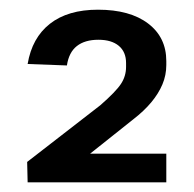

<svg xmlns="http://www.w3.org/2000/svg" viewBox="-20 -806 401 396"><path d="M36 -472 187 -589Q219 -617 229.5 -633Q240 -649 240 -668V-676Q240 -699 225 -711.5Q210 -724 183 -724Q155 -724 138.5 -711Q122 -698 118 -671L37 -674Q46 -728 83 -757Q120 -786 182 -786Q248 -786 285.5 -757.5Q323 -729 323 -680V-672Q323 -651 315 -632Q307 -613 292 -595Q277 -577 255 -560L108 -443L113 -489H323V-430H37Z"/></svg>

Font: Pathway Extreme 28pt Medium
Style: Regular
Weight: 500
Designer: Eduardo Rodriguez Tunni
Foundry: Eduardo Rodriguez Tunni
Version: Version 1.001;gftools[0.9.26]